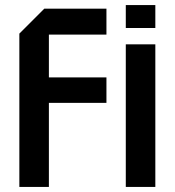

<svg xmlns="http://www.w3.org/2000/svg" viewBox="-20 -734 686 754"><path d="M56 0V-602L154 -700H398V-598H172V-430H398V-330H172V0ZM474 0V-560H590V0ZM474 -624V-714H590V-624Z"/></svg>

Font: Tektur Medium
Style: Regular
Weight: 500
Designer: Adam Jagosz
Foundry: Adam Jagosz
Version: Version 1.005;gftools[0.9.30]